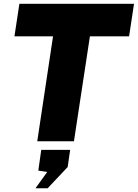

<svg xmlns="http://www.w3.org/2000/svg" viewBox="-20 -743 725 1010"><path d="M176 0 259 -552H56L82 -723H685L659 -552H453L369 0ZM166.5 247.5 228.5 161.5 181.5 154.5 197 45.5H349L336 135.5L230.5 247.5Z"/></svg>

Font: Public Sans Black
Style: Italic
Weight: 900
Italic angle: -8°
Designer: The Public Sans project authors (U.S. Web Design System). Libre Franklin designed by Pablo Impallari and Rodrigo Fuenzal
Version: Version 1.007; ttfautohint (v1.8.1) -l 8 -r 50 -G 200 -x 14 